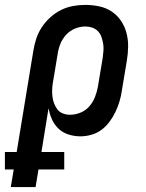

<svg xmlns="http://www.w3.org/2000/svg" viewBox="-76 -548 596 783"><path d="M-32 215 -20 143H-56V72H-8L60 -341Q64 -366 72 -390.5Q80 -415 94.5 -437Q109 -459 129.5 -477.5Q150 -496 173.5 -507.5Q197 -519 222 -523.5Q247 -528 272 -528Q301 -528 329 -522Q357 -516 379.5 -501Q402 -486 417.5 -463Q433 -440 440 -413Q447 -386 446.5 -357Q446 -328 441 -299L421 -179Q418 -157 411.5 -135Q405 -113 395 -92Q385 -71 371 -52Q357 -33 338.5 -19Q320 -5 297 1.5Q274 8 252 8Q227 8 203.5 0.5Q180 -7 163 -23Q146 -39 136 -61Q126 -83 122 -107L93 72H186V143H81L69 215ZM210 -80Q231 -80 252 -88.5Q273 -97 288 -114Q303 -131 311 -151.5Q319 -172 323 -193L343 -313Q345 -328 346 -342.5Q347 -357 344.5 -371Q342 -385 337.5 -398Q333 -411 323 -421Q313 -431 300 -435.5Q287 -440 272 -440Q251 -440 230 -431.5Q209 -423 193.5 -406Q178 -389 170 -368.5Q162 -348 159 -327L141 -219Q138 -204 137 -188Q136 -172 137.5 -157Q139 -142 144 -128Q149 -114 157.5 -102.5Q166 -91 180 -85.5Q194 -80 210 -80Z"/></svg>

Font: Iosevka Semibold
Style: Italic
Weight: 600
Italic angle: -9°
Monospace: yes
Designer: Belleve Invis
Foundry: Belleve Invis
Version: Version 32.5.0; ttfautohint (v1.8.4)